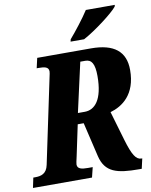

<svg xmlns="http://www.w3.org/2000/svg" viewBox="-120 -1004 849 1076"><g transform="rotate(-10 304.5 -465.5)"><path d="M329 -771H406C472 -806 580 -888 606 -921L609 -931H444C416 -887 365 -822 332 -784ZM-21 0H315L329 -57H302C268 -57 242 -61 242 -87C242 -94 245 -106 251 -133L288 -308H322L368 -113C391 -17 458 0 583 0H598L611 -57H606C576 -57 556 -88 530 -176L481 -343C550 -363 630 -417 630 -557C630 -663 565 -714 435 -714H129L116 -657H127C161 -657 184 -653 184 -627C184 -621 182 -612 177 -589L77 -114C67 -65 35 -57 2 -57H-9ZM339 -370H300L363 -651H392C427 -651 444 -625 444 -555C444 -421 397 -370 339 -370Z"/></g></svg>

Font: Noto Serif ExtraCondensed Black
Style: Italic
Weight: 900
Width: 2
Italic angle: -12°
Designer: Monotype Design Team
Foundry: Monotype Imaging Inc.
Version: Version 2.014